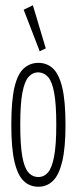

<svg xmlns="http://www.w3.org/2000/svg" viewBox="-20 -702 290 730"><path d="M126 8Q93 8 70 -14Q47 -36 35 -87.5Q23 -139 23 -227Q23 -319 35 -370Q47 -421 70.5 -442Q94 -463 126 -463Q158 -463 181 -442Q204 -421 216.5 -370Q229 -319 229 -227Q229 -139 216.5 -87.5Q204 -36 181 -14Q158 8 126 8ZM126 -29Q148 -29 163 -47Q178 -65 186 -108.5Q194 -152 194 -228Q194 -306 186 -349Q178 -392 163 -409Q148 -426 126 -427Q104 -427 88.5 -409.5Q73 -392 65 -349Q57 -306 57 -228Q57 -152 64.5 -108.5Q72 -65 87.5 -47Q103 -29 126 -29ZM131 -507 70 -665 105 -682 154 -518Z"/></svg>

Font: Inconsolata UltraCondensed Light
Style: Regular
Weight: 300
Width: 1
Monospace: yes
Designer: Raph Levien, Cyreal, Brenton Simpson
Foundry: Raph Levien, Cyreal, Google
Version: Version 3.001; ttfautohint (v1.8.2.53-6de2)